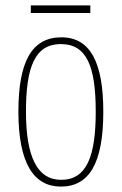

<svg xmlns="http://www.w3.org/2000/svg" viewBox="-20 -680 450 710"><path d="M94 -632H314V-660H94ZM205 10C308 10 362 -73 362 -267C362 -449 314 -542 207 -542C97 -542 48 -451 48 -267C48 -76 105 10 205 10ZM206 -15C117 -15 76 -102 76 -267C76 -434 110 -517 205 -517C301 -517 334 -434 334 -267C334 -103 301 -15 206 -15Z"/></svg>

Font: Noto Serif Sinhala ExtraCondensed Thin
Style: Regular
Weight: 100
Width: 2
Designer: Jelle Bosma - Monotype Design Team
Foundry: Monotype Imaging Inc.
Version: Version 2.007